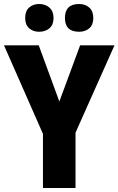

<svg xmlns="http://www.w3.org/2000/svg" viewBox="-20 -941 593 961"><path d="M277 -433 381 -714H553L358 -277V0H195V-271L0 -714H174ZM305 -851Q305 -782 376 -782Q407 -782 427 -799.5Q447 -817 447 -851Q447 -885 427 -903Q407 -921 376 -921Q305 -921 305 -851ZM106 -851Q106 -817 126 -799.5Q146 -782 176 -782Q207 -782 227.5 -799.5Q248 -817 248 -851Q248 -885 227.5 -903Q207 -921 176 -921Q146 -921 126 -903.5Q106 -886 106 -851Z"/></svg>

Font: Noto Sans Display SemiCondensed Extra
Style: Regular
Weight: 800
Width: 4
Designer: Monotype Design Team
Foundry: Monotype Imaging Inc.
Version: Version 1.900